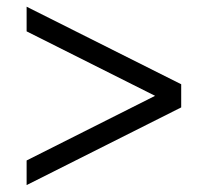

<svg xmlns="http://www.w3.org/2000/svg" viewBox="-20 -532 614 567"><path d="M58.6 14.6 515.1 -214.8V-283.2L58.6 -512.2V-439.4L438 -249L58.6 -58.1Z"/></svg>

Font: Pfont
Style: Regular
Weight: 400
Designer: Damoon Khanjanzadeh
Foundry: pfont
Version: Version 1.000;PS 000.300;hotconv 1.0.88;makeotf.lib2.5.64775